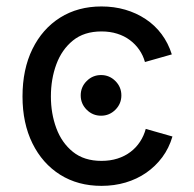

<svg xmlns="http://www.w3.org/2000/svg" viewBox="-20 -573 611 604"><path d="M297.9 -209Q271.5 -209 252.7 -227.8Q233.9 -246.6 233.9 -272.9Q233.9 -299.3 252.7 -318.1Q271.5 -336.9 297.9 -336.9Q324.2 -336.9 343 -318.1Q361.8 -299.3 361.8 -272.9Q361.8 -246.6 343 -227.8Q324.2 -209 297.9 -209ZM299.3 11.7Q225.1 11.7 169.2 -23.4Q113.3 -58.6 82 -122.1Q50.8 -185.5 50.8 -269.5Q50.8 -355 82 -418.7Q113.3 -482.4 169.2 -517.6Q225.1 -552.7 299.3 -552.7Q338.9 -552.7 374 -542.5Q409.2 -532.2 438.2 -512.9Q467.3 -493.7 488.3 -465.6Q509.3 -437.5 520.5 -401.9L436 -377.9Q430.2 -398.9 418 -416.5Q405.8 -434.1 388.4 -447Q371.1 -460 348.6 -467Q326.2 -474.1 299.3 -474.1Q244.6 -474.1 209.5 -445.6Q174.3 -417 157.2 -370.6Q140.1 -324.2 140.1 -269.5Q140.1 -215.8 157.2 -169.7Q174.3 -123.5 209.5 -95.2Q244.6 -66.9 299.3 -66.9Q326.7 -66.9 349.6 -74.2Q372.6 -81.5 390.4 -95Q408.2 -108.4 420.4 -127Q432.6 -145.5 438.5 -167.5L522.5 -143.6Q511.7 -106.9 490.5 -78.4Q469.2 -49.8 439.9 -29.5Q410.6 -9.3 375 1.2Q339.4 11.7 299.3 11.7Z"/></svg>

Font: Adwaita Sans
Style: Regular
Weight: 400
Designer: Rasmus Andersson
Foundry: rsms
Version: Version 4.001;git-9221beed3